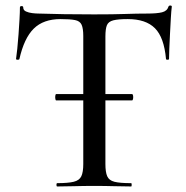

<svg xmlns="http://www.w3.org/2000/svg" viewBox="-20 -674 672 694"><path d="M183 -311Q181 -311 180 -317Q179 -323 180 -328.5Q181 -334 183 -334H457Q460 -334 461 -328.5Q462 -323 461 -317Q460 -311 457 -311ZM199 -605Q137 -605 102 -570.5Q67 -536 50 -460Q49 -458 43.5 -458Q38 -458 38 -461Q40 -474 42.5 -498Q45 -522 47 -550Q49 -578 50.5 -604Q52 -630 52 -647Q52 -652 58 -652Q64 -652 64 -647Q64 -637 74 -632.5Q84 -628 97 -626.5Q110 -625 119 -625Q205 -622 320 -622Q390 -622 432 -623.5Q474 -625 513 -625Q547 -625 565.5 -629.5Q584 -634 589 -650Q590 -654 595.5 -654Q601 -654 601 -650Q599 -635 597.5 -608Q596 -581 594.5 -552Q593 -523 592 -498Q591 -473 591 -461Q591 -458 585.5 -458Q580 -458 580 -461Q573 -539 540 -572Q507 -605 442 -605Q407 -605 389.5 -600.5Q372 -596 366.5 -583Q361 -570 361 -542V-81Q361 -52 367.5 -37Q374 -22 393.5 -17Q413 -12 454 -12Q456 -12 456 -6Q456 0 454 0Q427 0 393.5 -1Q360 -2 320 -2Q282 -2 248.5 -1Q215 0 187 0Q184 0 184 -6Q184 -12 187 -12Q226 -12 246.5 -17Q267 -22 274 -37Q281 -52 281 -81V-544Q281 -571 275 -584.5Q269 -598 251 -601.5Q233 -605 199 -605Z"/></svg>

Font: Cormorant Medium
Style: Regular
Weight: 500
Designer: Christian Thalmann (Catharsis Fonts)
Foundry: Catharsis Fonts
Version: Version 4.000